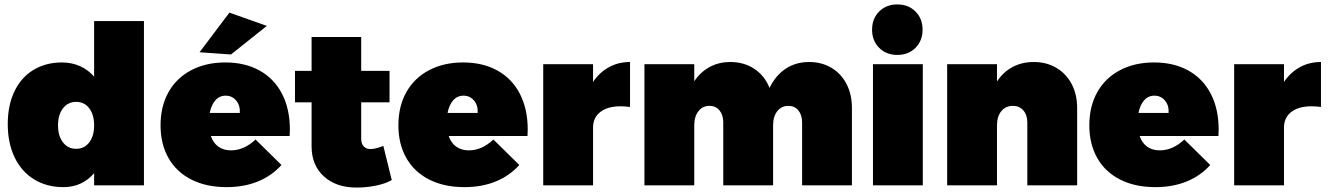

<svg xmlns="http://www.w3.org/2000/svg" viewBox="-20 -837 5995 867"><path d="M630 -742V0H405V-55Q351 8 266 8Q191 8 134 -27Q77 -62 46 -126.5Q15 -191 15 -277Q15 -361 45 -424Q75 -487 130.5 -521Q186 -555 260 -555Q304 -555 341 -538.5Q378 -522 405 -491V-742ZM405 -271Q405 -319 383 -348Q361 -377 324 -377Q287 -377 264.5 -348Q242 -319 242 -271Q242 -223 264.5 -194Q287 -165 324 -165Q361 -165 383 -194Q405 -223 405 -271Z M1289 -252Q1289 -233 1288 -223H932Q943 -191 966.5 -174.5Q990 -158 1023 -158Q1082 -158 1134 -207L1251 -92Q1207 -43 1144.5 -17.5Q1082 8 1003 8Q911 8 843.5 -26.5Q776 -61 740.5 -124Q705 -187 705 -271Q705 -357 741 -421Q777 -485 843.5 -520Q910 -555 997 -555Q1087 -555 1153 -518Q1219 -481 1254 -412.5Q1289 -344 1289 -252ZM999 -405Q971 -405 952.5 -384Q934 -363 927 -327H1063Q1065 -361 1046.5 -383Q1028 -405 999 -405ZM1016 -780 1185 -720 1023 -591 881 -601Z M1749 -24Q1722 -8 1678.5 1Q1635 10 1590 10Q1498 10 1442.5 -40.5Q1387 -91 1387 -176V-375H1312V-517H1387V-670H1611V-517H1739V-375H1611V-210Q1611 -188 1623 -175.5Q1635 -163 1655 -164Q1674 -164 1711 -178Z M2363 -252Q2363 -233 2362 -223H2006Q2017 -191 2040.5 -174.5Q2064 -158 2097 -158Q2156 -158 2208 -207L2325 -92Q2281 -43 2218.5 -17.5Q2156 8 2077 8Q1985 8 1917.5 -26.5Q1850 -61 1814.5 -124Q1779 -187 1779 -271Q1779 -357 1815 -421Q1851 -485 1917.5 -520Q1984 -555 2071 -555Q2161 -555 2227 -518Q2293 -481 2328 -412.5Q2363 -344 2363 -252ZM2073 -405Q2045 -405 2026.5 -384Q2008 -363 2001 -327H2137Q2139 -361 2120.5 -383Q2102 -405 2073 -405Z M2825 -557V-354Q2803 -357 2782 -357Q2724 -357 2691 -331.5Q2658 -306 2658 -261V0H2433V-547H2658V-467Q2687 -510 2729.5 -533.5Q2772 -557 2825 -557Z M3827 -349V0H3602V-284Q3602 -318 3585 -338.5Q3568 -359 3540 -359Q3509 -359 3490 -335Q3471 -311 3471 -271V0H3246V-284Q3246 -318 3229 -338.5Q3212 -359 3184 -359Q3153 -359 3134 -335Q3115 -311 3115 -271V0H2890V-547H3115V-470Q3143 -512 3184.5 -534.5Q3226 -557 3278 -557Q3340 -557 3386.5 -526Q3433 -495 3455 -440Q3482 -496 3527.5 -526.5Q3573 -557 3634 -557Q3690 -557 3734 -531Q3778 -505 3802.5 -458Q3827 -411 3827 -349Z M3922 -547H4147V0H3922ZM4146 -703Q4146 -653 4114 -621Q4082 -589 4032 -589Q3982 -589 3950 -621Q3918 -653 3918 -703Q3918 -753 3950 -785Q3982 -817 4032 -817Q4082 -817 4114 -785Q4146 -753 4146 -703Z M4844 -349V0H4619V-284Q4619 -318 4601 -338.5Q4583 -359 4554 -359Q4521 -359 4501.5 -335Q4482 -311 4482 -271V0H4257V-547H4482V-469Q4510 -512 4552.5 -534.5Q4595 -557 4648 -557Q4705 -557 4749.5 -531Q4794 -505 4819 -458Q4844 -411 4844 -349Z M5483 -252Q5483 -233 5482 -223H5126Q5137 -191 5160.5 -174.5Q5184 -158 5217 -158Q5276 -158 5328 -207L5445 -92Q5401 -43 5338.5 -17.5Q5276 8 5197 8Q5105 8 5037.5 -26.5Q4970 -61 4934.5 -124Q4899 -187 4899 -271Q4899 -357 4935 -421Q4971 -485 5037.5 -520Q5104 -555 5191 -555Q5281 -555 5347 -518Q5413 -481 5448 -412.5Q5483 -344 5483 -252ZM5193 -405Q5165 -405 5146.5 -384Q5128 -363 5121 -327H5257Q5259 -361 5240.5 -383Q5222 -405 5193 -405Z M5945 -557V-354Q5923 -357 5902 -357Q5844 -357 5811 -331.5Q5778 -306 5778 -261V0H5553V-547H5778V-467Q5807 -510 5849.5 -533.5Q5892 -557 5945 -557Z"/></svg>

Font: Gontserrat Black
Style: Regular
Weight: 900
Designer: Julieta Ulanovsky
Foundry: Julieta Ulanovsky
Version: Version 6.001